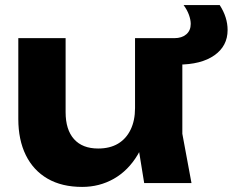

<svg xmlns="http://www.w3.org/2000/svg" viewBox="-20 -720 915 755"><path d="M303 15Q223 15 167 -17.5Q111 -50 81.5 -110Q52 -170 52 -252V-570H238V-279Q238 -210 271 -173Q304 -136 366 -136Q412 -136 444 -155Q476 -174 493.5 -210Q511 -246 511 -295L569 -264Q559 -174 521.5 -111.5Q484 -49 427.5 -17Q371 15 303 15ZM547 0 511 -222V-570H697V-194L733 0ZM875 -602Q875 -539 823 -502.5Q771 -466 680 -466Q676 -466 670.5 -466Q665 -466 663 -466V-570Q665 -570 665 -570Q665 -570 666 -570Q695 -570 712.5 -585Q730 -600 730 -626Q730 -642 723 -661.5Q716 -681 702 -700H844Q875 -652 875 -602Z"/></svg>

Font: Unbounded SemiBold
Style: Regular
Weight: 600
Designer: Luke Prowse, Jean-Baptiste Morizot, Fátima Lázaro, Florian Runge
Foundry: NaN
Version: Version 1.700